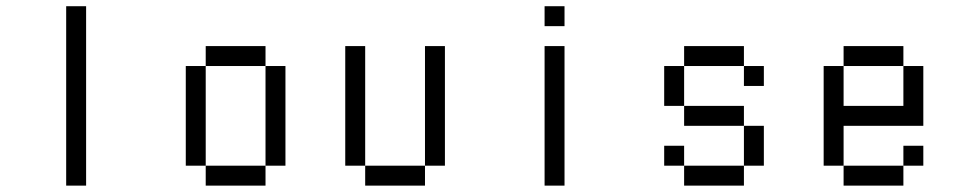

<svg xmlns="http://www.w3.org/2000/svg" viewBox="-20 -582 3040 602"><path d="M187.5 -562.5H250V0H187.5Z M812.5 -375H875V-62.5H812.5ZM625 -62.5H812.5V0H625ZM562.5 -375H625V-62.5H562.5ZM625 -437.5H812.5V-375H625Z M1312.5 -437.5H1375V-62.5H1312.5ZM1125 -62.5H1312.5V0H1125ZM1062.5 -437.5H1125V-62.5H1062.5Z M1687.5 -437.5H1750V0H1687.5ZM1687.5 -562.5H1750V-500H1687.5Z M2062.5 -375H2125V-250H2062.5ZM2312.5 -187.5H2375V-62.5H2312.5ZM2125 -62.5H2312.5V0H2125ZM2062.5 -125H2125V-62.5H2062.5ZM2125 -250H2312.5V-187.5H2125ZM2312.5 -375H2375V-312.5H2312.5ZM2125 -437.5H2312.5V-375H2125Z M2812.5 -125H2875V-62.5H2812.5ZM2625 -62.5H2812.5V0H2625ZM2562.5 -375H2625V-250H2812.5V-375H2875V-187.5H2625V-62.5H2562.5ZM2625 -437.5H2812.5V-375H2625Z"/></svg>

Font: Pixel Operator Mono
Style: Regular
Weight: 400
Monospace: yes
Designer: Jayvee Enaguas (HarvettFox96)
Version: 2016.04.25